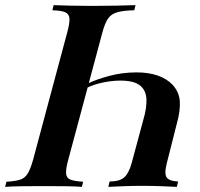

<svg xmlns="http://www.w3.org/2000/svg" viewBox="-45 -728 779 748"><path d="M221 -106Q211 -70 212.5 -52Q214 -34 230 -28Q246 -22 279 -20L274 0Q250 -2 210.5 -2.5Q171 -3 126 -3Q84 -3 42.5 -2.5Q1 -2 -25 0L-20 -20Q15 -22 33.5 -28Q52 -34 63 -52Q74 -70 84 -106L217 -602Q227 -639 225.5 -656.5Q224 -674 208.5 -680.5Q193 -687 159 -688L164 -708Q188 -707 228.5 -706Q269 -705 316 -705Q363 -705 408 -706Q453 -707 483 -708L478 -688Q436 -687 412.5 -680.5Q389 -674 376.5 -656.5Q364 -639 354 -602ZM605 -93Q594 -50 605 -36Q616 -22 649 -21L644 0Q625 -1 586 -2.5Q547 -4 509 -4Q471 -4 433.5 -2.5Q396 -1 377 0L382 -21Q421 -21 439 -37Q457 -53 468 -93L513 -260Q527 -307 525.5 -341.5Q524 -376 500.5 -395Q477 -414 424 -414Q390 -414 353.5 -406Q317 -398 292 -385L296 -402Q328 -418 379.5 -432Q431 -446 487 -446Q533 -446 568.5 -434Q604 -422 627 -398Q653 -370 655.5 -333.5Q658 -297 644 -247Z"/></svg>

Font: Playfair Display SemiBold
Style: Italic
Weight: 600
Italic angle: -14°
Designer: Claus Eggers Sørensen
Foundry: Claus Eggers Sørensen
Version: Version 1.203